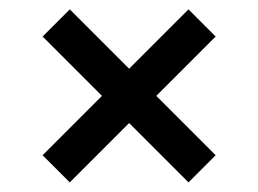

<svg xmlns="http://www.w3.org/2000/svg" viewBox="-20 -430 552 410"><path d="M71 -98.5 382.5 -410 440.5 -352 129 -40.5ZM71 -352 129 -410 440.5 -98.5 382.5 -40.5Z"/></svg>

Font: Newsreader 16pt 16pt ExtraBold
Style: Regular
Weight: 800
Version: Version 1.003